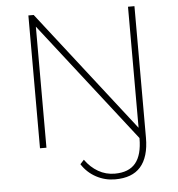

<svg xmlns="http://www.w3.org/2000/svg" viewBox="-59 -755 933 1008"><g transform="rotate(-5 407.5 -251.5)"><path d="M128 0V-700H156L653 -62V-700H687V-7Q687 44 675.5 82.5Q664 121 641.5 146.5Q619 172 585.5 184.5Q552 197 507 197Q454 197 407.5 172Q361 147 332 102L352 80Q381 121 421 144Q461 167 508 167Q582 167 617.5 124Q653 81 653 -7V-8L162 -638V0Z"/></g></svg>

Font: Montserrat Thin ExtraLight
Style: Regular
Weight: 250
Version: Version 9.000